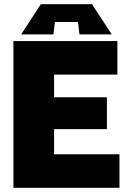

<svg xmlns="http://www.w3.org/2000/svg" viewBox="-20 -896 620 916"><path d="M44 0V-700H540V-540H238V-432H490V-280H238V-160H550V0ZM235 -732H81L175 -876H419L513 -732H359L352 -791H242Z"/></svg>

Font: Tektur ExtraBold
Style: Regular
Weight: 800
Designer: Adam Jagosz
Foundry: Adam Jagosz
Version: Version 1.005;gftools[0.9.30]